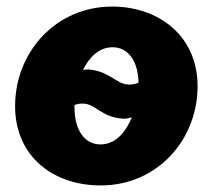

<svg xmlns="http://www.w3.org/2000/svg" viewBox="-20 -552 648 585"><path d="M348 -191C360 -189 371 -191 382 -195C363 -149 332 -112 286 -112C237 -112 207 -157 207 -224V-232C217 -236 227 -237 238 -236C270 -233 291 -197 348 -191ZM287 13C460 13 582 -127 582 -289C582 -445 461 -532 322 -532C149 -532 26 -392 26 -229C26 -76 141 13 287 13ZM233 -339C252 -378 282 -408 323 -408C372 -408 401 -364 402 -300C390 -295 378 -293 366 -295C335 -298 313 -333 255 -340C248 -341 241 -340 233 -339Z"/></svg>

Font: Fixel Text 20240404 ExtraBold
Style: Italic
Weight: 800
Width: 4
Italic angle: -10°
Designer: AlfaBravo + MacPaw
Foundry: Kyrylo Tkachov, Marchela Mozhyna, Serhii Makarenko, Maria Weinstein, Zakhar Kryvoshyya
Version: Version 1.211;Glyphs 3.2 (3225)